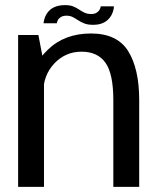

<svg xmlns="http://www.w3.org/2000/svg" viewBox="-20 -729 622 749"><path d="M50.7 0H151.6V-477.9L129.8 -592.4H50.7ZM422.1 0H523V-338.8Q523 -460.2 480.2 -529.3Q437.4 -598.4 334.6 -598.4Q231 -598.4 165.4 -533.9Q99.7 -469.4 99.7 -396.7L148.4 -365.3Q148.4 -435.3 191.9 -481.4Q235.4 -527.4 298.1 -527.4Q360.6 -527.4 391.3 -484.4Q422.1 -441.4 422.1 -338.3ZM342.4 -632.2Q363.3 -632.2 377.3 -637.6Q391.4 -643 400.4 -651.5Q409.5 -660.1 414.7 -669.8Q419.8 -679.5 422.1 -688.8Q424.5 -698 424.3 -704.2H372.9Q372.6 -698.7 368.7 -691.5Q364.9 -684.2 356.7 -679.3Q348.5 -674.3 336.5 -674.3Q321.1 -674.3 310 -679.4Q298.9 -684.6 288.6 -691.7Q278.3 -698.7 265.7 -703.9Q253.1 -709 234.3 -709Q214.2 -709 199.6 -704.1Q185.1 -699.1 175.6 -690.9Q166.2 -682.7 160.8 -673Q155.4 -663.4 153 -654.3Q150.6 -645.2 149.9 -638.2H201.6Q202.2 -644 206 -651.1Q209.9 -658.2 218.3 -663Q226.6 -667.8 239.8 -667.8Q253.1 -667.8 263.6 -662.5Q274 -657.1 284.7 -650Q295.3 -643 308.9 -637.6Q322.5 -632.2 342.4 -632.2Z"/></svg>

Font: Anybody Thin
Style: Regular
Weight: 100
Designer: Tyler Finck
Foundry: Etcetera Type Company
Version: Version 1.114;gftools[0.9.25]